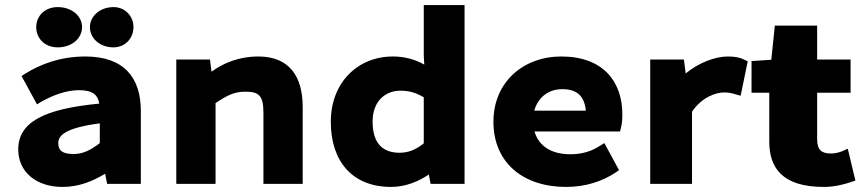

<svg xmlns="http://www.w3.org/2000/svg" viewBox="-20 -726 3408 758"><path d="M227 12C291 12 345 -10 395 -40L403 0H536V-288C536 -421 468 -503 317 -503C217 -503 137 -471 81 -436L65 -426L126 -314L144 -325C189 -350 241 -370 292 -370C348 -370 366 -350 372 -317C152 -296 52 -243 52 -136C52 -48 122 12 227 12ZM374 -239V-161C336 -132 307 -118 270 -118C229 -118 210 -130 210 -161C210 -191 237 -221 374 -239ZM304 -619C304 -663 263 -698 208 -698C156 -698 123 -662 123 -619C123 -575 156 -539 208 -539C263 -539 304 -574 304 -619ZM507 -619C507 -662 474 -698 428 -698C376 -698 335 -663 335 -619C335 -574 375 -539 428 -539C474 -539 507 -575 507 -619Z M831 0V-319C877 -350 906 -364 948 -364C999 -364 1020 -352 1020 -282V0H1175V-304C1175 -423 1123 -503 1000 -503C923 -503 862 -477 815 -443L809 -491H676V0Z M1524 12C1580 12 1631 -9 1673 -37L1680 0H1814V-706H1653V-507L1655 -471C1621 -490 1581 -503 1531 -503C1393 -503 1286 -401 1286 -245C1286 -89 1371 12 1524 12ZM1560 -368C1591 -368 1619 -362 1653 -342V-160C1620 -134 1592 -123 1557 -123C1493 -123 1451 -158 1451 -246C1451 -330 1505 -368 1560 -368Z M2215 12C2293 12 2359 -11 2409 -44L2424 -54L2366 -161L2348 -150C2314 -128 2276 -117 2232 -117C2159 -117 2108 -147 2090 -207H2428L2431 -220C2435 -233 2437 -253 2437 -274C2437 -405 2360 -503 2196 -503C2047 -503 1928 -403 1928 -245C1928 -85 2044 12 2215 12ZM2200 -374C2257 -374 2287 -348 2293 -289H2089C2106 -347 2150 -374 2200 -374Z M2712 0V-285C2752 -344 2808 -361 2838 -361C2857 -361 2866 -359 2883 -354L2904 -348L2932 -484L2917 -491C2899 -500 2879 -503 2853 -503C2803 -503 2738 -478 2687 -436L2680 -491H2547V0Z M3232 12C3275 12 3311 2 3339 -7L3357 -13L3327 -139L3305 -129C3293 -124 3275 -120 3262 -120C3225 -120 3206 -132 3206 -177V-360H3338V-491H3206V-625H3039L3025 -490L2947 -485V-360H3017V-167C3017 -66 3066 12 3232 12Z"/></svg>

Font: Falling Sky
Style: ExBd
Weight: 400
Designer: Paul D. Hunt
Foundry: Adobe Systems Incorporated
Version: Version 1.02